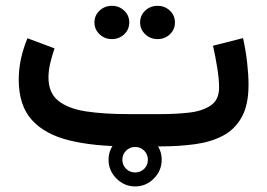

<svg xmlns="http://www.w3.org/2000/svg" viewBox="-20 -507 925 665"><path d="M536.1 0H422.9Q304.7 0 220 -20.8Q135.3 -41.5 90.1 -91.8Q44.9 -142.1 44.9 -231.4Q44.9 -269.5 53.2 -305.9Q61.5 -342.3 75.2 -374.5L168.9 -339.4Q161.1 -317.4 154.5 -290.3Q147.9 -263.2 147.9 -238.8Q147.9 -185.5 181.6 -158.2Q215.3 -130.9 277.1 -121.3Q338.9 -111.8 422.9 -111.8H537.1Q588.4 -111.8 634.5 -116.9Q680.7 -122.1 709.7 -141.6Q738.8 -161.1 738.8 -203.6Q738.8 -233.4 732.4 -272.5Q726.1 -311.5 717.8 -348.6L821.8 -375Q831.1 -333.5 835.9 -290.8Q840.8 -248 840.8 -213.4Q840.8 -144 817.4 -101.6Q793.9 -59.1 752.4 -37.1Q710.9 -15.1 655.5 -7.6Q600.1 0 536.1 0ZM465.3 -429.2Q465.3 -453.6 482.9 -470.2Q500.5 -486.8 525.9 -486.8Q550.8 -486.8 568.4 -470.2Q585.9 -453.6 585.9 -429.2Q585.9 -404.8 568.4 -388.2Q550.8 -371.6 525.9 -371.6Q500.5 -371.6 482.9 -388.4Q465.3 -405.3 465.3 -429.2ZM307.1 -429.2Q307.1 -453.6 324.7 -470.2Q342.3 -486.8 367.7 -486.8Q392.6 -486.8 410.2 -470.2Q427.7 -453.6 427.7 -429.2Q427.7 -404.8 410.2 -388.2Q392.6 -371.6 367.7 -371.6Q342.3 -371.6 324.7 -388.4Q307.1 -405.3 307.1 -429.2ZM356 46.4Q356 8.8 383.3 -18.3Q410.6 -45.4 448.2 -45.4Q485.8 -45.4 512.9 -18.3Q540 8.8 540 46.4Q540 84 512.9 111.3Q485.8 138.7 448.2 138.7Q410.6 138.7 383.3 111.3Q356 84 356 46.4ZM403.8 46.4Q403.8 64.9 416.7 77.6Q429.7 90.3 448.2 90.3Q466.8 90.3 479.5 77.6Q492.2 64.9 492.2 46.4Q492.2 27.8 479.5 14.9Q466.8 2 448.2 2Q429.7 2 416.7 14.9Q403.8 27.8 403.8 46.4Z"/></svg>

Font: Vazirmatn RD Medium
Style: Regular
Weight: 500
Designer: Saber Rastikerdar
Foundry: Saber Rastikerdar
Version: Version 33.003